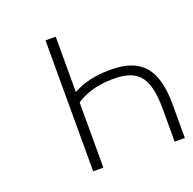

<svg xmlns="http://www.w3.org/2000/svg" viewBox="-102 -642 746 744"><g transform="rotate(-20 271.5 -270.0)"><path d="M202 0V-269C242 -295 291 -310 356 -310C464 -310 496 -259 496 -131V0H538V-136C538 -284 485 -347 357 -347C291.5 -347 244 -334.5 202 -311.5V-540H160V0Z"/></g></svg>

Font: Vela Sans ExtLt
Style: Regular
Weight: 200
Designer: Principal design: Mikhail Sharanda - project Manrope.
Design modification: Ravid Balaliev
Foundry: Mikhail Sharanda
Version: Version 1.001